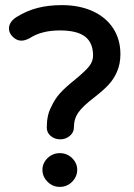

<svg xmlns="http://www.w3.org/2000/svg" viewBox="-20 -719 525 751"><path d="M163 -220Q163 -269 180 -300Q194 -331 214 -353.5Q234 -376 274 -408Q314 -441 329 -460Q344 -479 344 -502Q344 -552 312.5 -576Q281 -600 214 -600Q142 -600 95 -569Q77 -560 64 -560Q45 -560 30 -575Q15 -590 15 -607Q15 -633 44 -652Q84 -677 127 -688Q170 -699 222 -699Q290 -699 342 -675.5Q394 -652 422.5 -608.5Q451 -565 451 -507Q451 -468 437 -437Q425 -410 406 -389Q387 -368 350 -339Q304 -304 286.5 -279Q269 -254 269 -220Q269 -201 253 -187.5Q237 -174 216 -174Q194 -174 178.5 -187Q163 -200 163 -220ZM214 -120Q242 -120 262 -100.5Q282 -81 282 -55Q282 -28 262 -8Q242 12 214 12Q186 12 166 -8Q146 -28 146 -55Q146 -81 166 -100.5Q186 -120 214 -120Z"/></svg>

Font: 寒蝉全圆体 Bold
Style: Regular
Weight: 700
Designer: Warren2060
      Designed by Motoya company      

      [Varela Round]
      Joe Prince(Latin component); Avraham Cornf
Foundry: ChillType
Version: Version 3.200